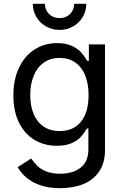

<svg xmlns="http://www.w3.org/2000/svg" viewBox="-20 -781 653 1017"><path d="M73.7 104.5 145 58.6Q162.1 82 178.2 98.1Q194.3 114.3 224.1 126.7Q253.9 139.2 298.3 139.2Q366.7 139.2 407.5 106.7Q448.2 74.2 448.2 9.3V-100.1H439.9Q425.3 -75.7 409.2 -57.1Q393.1 -38.6 361.3 -23.7Q329.6 -8.8 281.2 -8.8Q215.3 -8.8 162.8 -40Q110.4 -71.3 80.6 -131.6Q50.8 -191.9 50.8 -275.4Q50.8 -358.4 80.3 -421.4Q109.9 -484.4 162.6 -518.6Q215.3 -552.7 283.2 -552.7Q331.1 -552.7 363 -536.9Q395 -521 410.4 -502.9Q425.8 -484.9 442.4 -458.5H450.7V-545.9H536.1V14.2Q536.1 82 505.1 127.4Q474.1 172.9 420.7 194.3Q367.2 215.8 298.3 215.8Q240.2 215.8 195.8 200.9Q151.4 186 121.6 161.1Q91.8 136.2 73.7 104.5ZM449.2 -277.3Q449.2 -335.9 431.6 -380.4Q414.1 -424.8 379.6 -449.5Q345.2 -474.1 295.9 -474.1Q245.6 -474.1 210.4 -448.2Q175.3 -422.4 157.7 -377.7Q140.1 -333 140.1 -277.3Q140.1 -220.7 158 -177.7Q175.8 -134.8 210.7 -110.8Q245.6 -86.9 295.9 -86.9Q369.6 -86.9 409.4 -137Q449.2 -187 449.2 -277.3ZM153.8 -760.7H218.3Q218.3 -738.8 228.3 -721.7Q238.3 -704.6 255.9 -694.8Q273.4 -685.1 295.4 -685.1Q317.4 -685.1 335 -694.8Q352.5 -704.6 362.5 -721.7Q372.6 -738.8 372.6 -760.7H437Q437 -722.7 418.2 -690.9Q399.4 -659.2 366.9 -640.9Q334.5 -622.6 295.4 -622.6Q256.3 -622.6 223.9 -640.9Q191.4 -659.2 172.6 -690.9Q153.8 -722.7 153.8 -760.7Z"/></svg>

Font: Inter RS Variable
Style: Regular
Weight: 400
Designer: Rasmus Andersson (customised by Maria Ramos and Noel Pretorius)
Foundry: rsms
Version: Version 3.001;Glyphs 3.2.3 (3260)